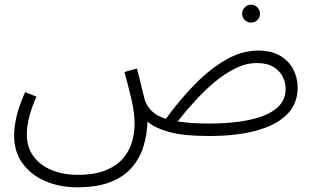

<svg xmlns="http://www.w3.org/2000/svg" viewBox="-20 -565 1335 816"><path d="M308 231Q233 231 172 204.5Q111 178 75.5 129Q40 80 40 11Q40 -25 50 -69Q60 -113 87 -174L135 -154Q94 -63 94 6Q94 61 122.5 99.5Q151 138 200 158Q249 178 311 178Q383 178 430 158.5Q477 139 503.5 107.5Q530 76 541 38Q552 0 552 -38Q552 -87 538.5 -143.5Q525 -200 509 -259L562 -274Q577 -217 583.5 -188Q590 -159 595 -141Q605 -112 626 -92Q647 -72 685 -60Q743 -140 807 -205.5Q871 -271 939 -310.5Q1007 -350 1077 -350Q1133 -350 1170 -328.5Q1207 -307 1226 -271Q1245 -235 1245 -193Q1245 -123 1198.5 -77.5Q1152 -32 1068 -9.5Q984 13 871 13Q758 13 697 -4.5Q636 -22 607 -48Q605 6 590 56Q575 106 541.5 145.5Q508 185 451 208Q394 231 308 231ZM1072 -297Q1027 -297 982.5 -275.5Q938 -254 895 -218.5Q852 -183 811.5 -139Q771 -95 735 -49Q789 -40 874 -40Q936 -40 993.5 -47.5Q1051 -55 1096 -71.5Q1141 -88 1167.5 -116.5Q1194 -145 1194 -188Q1194 -214 1181.5 -239Q1169 -264 1142 -280.5Q1115 -297 1072 -297ZM1048 -469Q1031 -469 1020 -480Q1009 -491 1009 -507Q1009 -522 1020 -533.5Q1031 -545 1048 -545Q1063 -545 1074 -533.5Q1085 -522 1085 -507Q1085 -491 1074 -480Q1063 -469 1048 -469Z"/></svg>

Font: Noto Sans Arabic Light
Style: Regular
Weight: 300
Designer: Monotype Design Team, Nadine Chahine, Nizar Qandah and Khaled Hosny
Foundry: Monotype Imaging Inc.
Version: Version 2.012; ttfautohint (v1.8.4.7-5d5b)